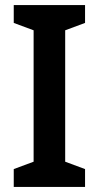

<svg xmlns="http://www.w3.org/2000/svg" viewBox="-20 -734 388 754"><path d="M314 0V-70L236 -99V-615L314 -644V-714H34V-644L112 -615V-99L34 -70V0Z"/></svg>

Font: Noto Sans Ethiopic SemiCondensed SemiBold
Style: Regular
Weight: 600
Width: 4
Designer: Monotype Design Team
Foundry: Monotype Imaging Inc.
Version: Version 2.102